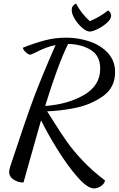

<svg xmlns="http://www.w3.org/2000/svg" viewBox="-20 -930 662 1071"><path d="M209 -259Q191 -197 149 -47L111 88Q80 88 55.5 71.5Q31 55 31 30Q31 18 37 -1Q43 -20 45 -25Q122 -259 165.5 -376.5Q209 -494 290 -679Q236 -668 176 -636Q170 -634 161 -629.5Q152 -625 148 -625Q139 -625 123.5 -639Q108 -653 108 -664Q168 -688 227 -704Q286 -720 349 -720Q415 -720 477.5 -699.5Q540 -679 581 -635.5Q622 -592 622 -527Q622 -441 553.5 -393Q485 -345 399.5 -328Q314 -311 243 -309L269 -268Q317 -191 353 -140Q389 -89 441.5 -33.5Q494 22 566 77Q562 96 542.5 108.5Q523 121 505 121Q468 121 413 58.5Q358 -4 303 -92Q248 -180 209 -259ZM539 -547Q539 -618 488 -650.5Q437 -683 360 -685Q304 -573 232 -339Q359 -348 449 -400.5Q539 -453 539 -547ZM380 -874Q380 -899 404 -910Q434 -854 481 -812Q537 -835 583 -872Q590 -867 595 -859Q600 -851 600 -843Q600 -824 577.5 -803.5Q555 -783 525.5 -768.5Q496 -754 481 -754Q463 -754 439 -774.5Q415 -795 397.5 -823.5Q380 -852 380 -874Z"/></svg>

Font: Dancing Script
Style: Bold
Weight: 700
Designer: Pablo Impallari
Foundry: Pablo Impallari
Version: Version 2.000